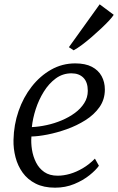

<svg xmlns="http://www.w3.org/2000/svg" viewBox="-20 -859 546 889"><path d="M438 -91.5Q424 -71.5 394.5 -47.8Q365 -24 324 -7Q283 10 235 10Q182.5 10 145.2 -8.8Q108 -27.5 85 -59.5Q62 -91.5 51.8 -131Q41.5 -170.5 42.5 -211.5Q44 -281.5 66 -345Q88 -408.5 126.8 -458Q165.5 -507.5 216.8 -536.5Q268 -565.5 328.5 -565.5Q375 -565.5 405.2 -549.8Q435.5 -534 450.5 -506.5Q465.5 -479 465.5 -444.5Q465.5 -398.5 440.8 -363.2Q416 -328 376 -302.8Q336 -277.5 289.8 -261Q243.5 -244.5 200 -236Q156.5 -227.5 125.5 -227Q123 -198 128 -166.2Q133 -134.5 146.8 -107Q160.5 -79.5 185 -62.5Q209.5 -45.5 247 -45.5Q274.5 -45.5 304 -54Q333.5 -62.5 363.2 -80Q393 -97.5 419.5 -124.5ZM311 -519.5Q270.5 -519.5 238.2 -495.8Q206 -472 182.8 -434.5Q159.5 -397 145.5 -353.8Q131.5 -310.5 127.5 -270.5Q160.5 -272 196.2 -279.8Q232 -287.5 265.8 -301.8Q299.5 -316 326.8 -336Q354 -356 370.2 -381.8Q386.5 -407.5 386.5 -438.5Q386.5 -478.5 366.2 -499Q346 -519.5 311 -519.5ZM299 -640.5 441.5 -839 506.5 -790.5Q501 -781 485.8 -764.5Q470.5 -748 449.5 -728.2Q428.5 -708.5 405.5 -688.5Q382.5 -668.5 360.5 -652Q338.5 -635.5 321 -626Z"/></svg>

Font: Merriweather 24pt Light
Style: Italic
Weight: 300
Italic angle: -7.8°
Version: Version 2.101